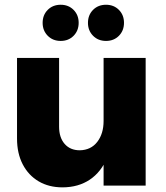

<svg xmlns="http://www.w3.org/2000/svg" viewBox="-20 -785 704 812"><path d="M229.9 -249.3Q229.9 -203.3 253.4 -176.4Q277 -149.4 317.3 -149.4Q364.6 -150.3 391.4 -185Q418.1 -219.7 418.1 -273.4H460Q460 -181.7 433.9 -119.4Q407.7 -57.1 359.6 -25.1Q311.6 7 244.7 7.4Q186.6 7.4 143.4 -18.1Q100.1 -43.7 76.1 -90Q52 -136.3 52 -199.3V-540.1H229.9ZM418.1 -540.1H596V0H418.1ZM236.7 -764.9Q269.7 -764.9 291.2 -743.2Q312.7 -721.6 312.7 -688.5Q312.7 -655.4 291.2 -633.6Q269.7 -611.9 236.7 -611.9Q203.3 -611.9 181.8 -633.8Q160.3 -655.7 160.3 -688.3Q160.3 -721.5 181.8 -743.2Q203.3 -764.9 236.7 -764.9ZM428.4 -764.9Q461.4 -764.9 482.9 -743.2Q504.4 -721.6 504.4 -688.5Q504.4 -655.4 482.9 -633.6Q461.4 -611.9 428.4 -611.9Q395 -611.9 373.5 -633.8Q352 -655.7 352 -688.3Q352 -721.5 373.5 -743.2Q395 -764.9 428.4 -764.9Z"/></svg>

Font: Alexandria
Style: Regular
Weight: 400
Designer: Mohamed Gaber
Foundry: Kief Type Foundry
Version: Version 5.100